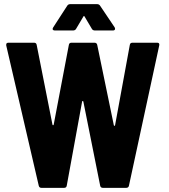

<svg xmlns="http://www.w3.org/2000/svg" viewBox="-20 -906 816 926"><path d="M388 -826 423 -767C426 -761 432 -759 438 -759H525C531 -759 535 -762 535 -767C535 -769 534 -772 533 -774L463 -878C460 -883 455 -886 449 -886H318C312 -886 307 -883 304 -878L236 -773C231 -765 235 -759 244 -759H332C338 -759 344 -761 347 -767L382 -826C384 -830 386 -830 388 -826ZM606 -689 535 -302C534 -298 530 -298 529 -302L449 -689C448 -696 443 -700 436 -700H325C318 -700 313 -697 312 -689L239 -305C238 -301 234 -301 233 -305L157 -689C156 -697 151 -700 144 -700H21C14 -700 10 -697 10 -691C10 -690 10 -688 10 -687L167 -10C169 -3 173 0 180 0H289C296 0 301 -3 302 -11L376 -416C377 -420 381 -420 382 -416L463 -11C464 -4 469 0 476 0H589C596 0 601 -4 602 -11L748 -687C750 -696 746 -700 738 -700H619C612 -700 607 -697 606 -689Z"/></svg>

Font: Barlow Semi Condensed
Style: Bold
Weight: 700
Width: 4
Designer: Jeremy Tribby
Foundry: Tribby Type
Version: Version 1.422;hotconv 1.0.109;makeotfexe 2.5.65596